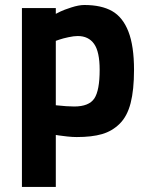

<svg xmlns="http://www.w3.org/2000/svg" viewBox="-20 -531 586 761"><path d="M66.9 210V-499H201.2V-476.1Q208.5 -480 220.5 -485.8Q232.4 -491.7 262.5 -501.5Q292.5 -511.2 314 -511.2Q381.8 -511.2 424.3 -487.1Q466.8 -462.9 489 -405.8Q511.2 -348.6 511.2 -253.9Q511.2 -174.8 497.8 -122.6Q484.4 -70.3 454.6 -40.8Q424.8 -11.2 384.5 0.5Q344.2 12.2 284.2 12.2Q267.6 12.2 246.8 10Q226.1 7.8 213.9 5.9L201.2 3.9V210ZM288.1 -388.2Q272.9 -388.2 251.2 -383.5Q229.5 -378.9 215.3 -374L201.2 -369.1V-113.8Q246.1 -108.9 273.9 -108.9Q332.5 -108.9 353.8 -140.6Q375 -172.4 375 -253.9Q375 -326.2 352.8 -357.2Q330.6 -388.2 288.1 -388.2Z"/></svg>

Font: TitilliumText25L
Style: 999 wt
Weight: 900
Designer: Accademia di Belle Arti di Urbino and others
Foundry: Accademia di Belle Arti di Urbino and others.
Version: Version 25.000